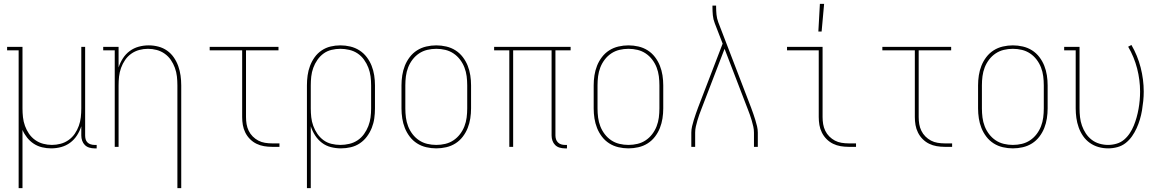

<svg xmlns="http://www.w3.org/2000/svg" viewBox="-20 -764 6040 999"><path d="M77 215V-502H17V-520H97V-200Q97 -177 99.5 -154Q102 -131 110 -109Q118 -87 131 -68Q144 -49 163 -35.5Q182 -22 204.5 -16Q227 -10 250 -10Q273 -10 295.5 -16Q318 -22 337 -35.5Q356 -49 369 -68Q382 -87 390 -109Q398 -131 400.5 -154Q403 -177 403 -200V-520H423V-59Q423 -49 425.5 -39.5Q428 -30 435 -23Q442 -16 452 -13Q462 -10 471 -10H483V8H471Q458 8 444.5 4Q431 0 421.5 -9.5Q412 -19 407.5 -32Q403 -45 403 -59V-107Q395 -82 380.5 -59.5Q366 -37 345 -21.5Q324 -6 298.5 1Q273 8 246 8Q223 8 199.5 2.5Q176 -3 156 -16Q136 -29 121 -48Q106 -67 97 -88V215Z M903 215V-320Q903 -343 900.5 -366Q898 -389 890 -411Q882 -433 869 -452Q856 -471 837 -484.5Q818 -498 795.5 -504Q773 -510 750 -510Q727 -510 704.5 -504Q682 -498 663 -484.5Q644 -471 631 -452Q618 -433 610 -411Q602 -389 599.5 -366Q597 -343 597 -320V0H577V-502H517V-520H597V-413Q605 -438 619.5 -460.5Q634 -483 655 -498.5Q676 -514 701.5 -521Q727 -528 754 -528Q779 -528 804 -521.5Q829 -515 849.5 -500.5Q870 -486 884.5 -465Q899 -444 907.5 -420Q916 -396 919.5 -370.5Q923 -345 923 -320V215Z M1395 0Q1374 0 1353.5 -3.5Q1333 -7 1314.5 -16Q1296 -25 1281 -40Q1266 -55 1256.5 -74Q1247 -93 1243.5 -113.5Q1240 -134 1240 -155V-502H1071V-520H1429V-502H1260V-155Q1260 -136 1263 -118Q1266 -100 1274 -83.5Q1282 -67 1295 -54Q1308 -41 1324 -32.5Q1340 -24 1358.5 -21Q1377 -18 1395 -18H1434V0Z M1577 215V-320Q1577 -346 1580.5 -371.5Q1584 -397 1593 -421Q1602 -445 1617 -466Q1632 -487 1653.5 -501.5Q1675 -516 1700 -522Q1725 -528 1751 -528Q1777 -528 1802.5 -522Q1828 -516 1850 -502Q1872 -488 1888 -467Q1904 -446 1913.5 -422Q1923 -398 1927 -372Q1931 -346 1931 -320V-200Q1931 -174 1927.5 -148.5Q1924 -123 1914.5 -99Q1905 -75 1889.5 -54Q1874 -33 1852.5 -18.5Q1831 -4 1805.5 2Q1780 8 1754 8Q1728 8 1702 1.5Q1676 -5 1655 -21Q1634 -37 1619.5 -59.5Q1605 -82 1597 -107V215ZM1751 -10Q1774 -10 1797.5 -15.5Q1821 -21 1840.5 -34Q1860 -47 1874 -66.5Q1888 -86 1896.5 -108Q1905 -130 1908 -153Q1911 -176 1911 -200V-320Q1911 -344 1908 -367Q1905 -390 1896.5 -412Q1888 -434 1874 -453.5Q1860 -473 1840.5 -486Q1821 -499 1797.5 -504.5Q1774 -510 1751 -510Q1728 -510 1705 -504.5Q1682 -499 1663.5 -485.5Q1645 -472 1631.5 -452.5Q1618 -433 1610 -411Q1602 -389 1599.5 -366Q1597 -343 1597 -320V-200Q1597 -177 1599.5 -154Q1602 -131 1610 -109Q1618 -87 1631.5 -67.5Q1645 -48 1663.5 -34.5Q1682 -21 1705 -15.5Q1728 -10 1751 -10Z M2250 8Q2224 8 2198 2Q2172 -4 2150 -18Q2128 -32 2112 -53Q2096 -74 2086.5 -98Q2077 -122 2073 -148Q2069 -174 2069 -200V-320Q2069 -346 2073 -372Q2077 -398 2086.5 -422Q2096 -446 2112 -467Q2128 -488 2150 -502Q2172 -516 2198 -522Q2224 -528 2250 -528Q2276 -528 2302 -522Q2328 -516 2350 -502Q2372 -488 2388 -467Q2404 -446 2413.5 -422Q2423 -398 2427 -372Q2431 -346 2431 -320V-200Q2431 -174 2427 -148Q2423 -122 2413.5 -98Q2404 -74 2388 -53Q2372 -32 2350 -18Q2328 -4 2302 2Q2276 8 2250 8ZM2250 -10Q2274 -10 2297 -15.5Q2320 -21 2339.5 -34Q2359 -47 2373.5 -66Q2388 -85 2396.5 -107Q2405 -129 2408 -152.5Q2411 -176 2411 -200V-320Q2411 -344 2408 -367.5Q2405 -391 2396.5 -413Q2388 -435 2373.5 -454Q2359 -473 2339.5 -486Q2320 -499 2297 -504.5Q2274 -510 2250 -510Q2226 -510 2203 -504.5Q2180 -499 2160.5 -486Q2141 -473 2126.5 -454Q2112 -435 2103.5 -413Q2095 -391 2092 -367.5Q2089 -344 2089 -320V-200Q2089 -176 2092 -152.5Q2095 -129 2103.5 -107Q2112 -85 2126.5 -66Q2141 -47 2160.5 -34Q2180 -21 2203 -15.5Q2226 -10 2250 -10Z M2919 8Q2905 8 2891.5 4Q2878 0 2868.5 -9.5Q2859 -19 2854.5 -32Q2850 -45 2850 -59V-502H2650V0H2630V-502H2551V-520H2949V-502H2870V-59Q2870 -49 2873 -39.5Q2876 -30 2883 -23Q2890 -16 2899.5 -13Q2909 -10 2919 -10H2930V8Z M3250 8Q3224 8 3198 2Q3172 -4 3150 -18Q3128 -32 3112 -53Q3096 -74 3086.5 -98Q3077 -122 3073 -148Q3069 -174 3069 -200V-320Q3069 -346 3073 -372Q3077 -398 3086.5 -422Q3096 -446 3112 -467Q3128 -488 3150 -502Q3172 -516 3198 -522Q3224 -528 3250 -528Q3276 -528 3302 -522Q3328 -516 3350 -502Q3372 -488 3388 -467Q3404 -446 3413.5 -422Q3423 -398 3427 -372Q3431 -346 3431 -320V-200Q3431 -174 3427 -148Q3423 -122 3413.5 -98Q3404 -74 3388 -53Q3372 -32 3350 -18Q3328 -4 3302 2Q3276 8 3250 8ZM3250 -10Q3274 -10 3297 -15.5Q3320 -21 3339.5 -34Q3359 -47 3373.5 -66Q3388 -85 3396.5 -107Q3405 -129 3408 -152.5Q3411 -176 3411 -200V-320Q3411 -344 3408 -367.5Q3405 -391 3396.5 -413Q3388 -435 3373.5 -454Q3359 -473 3339.5 -486Q3320 -499 3297 -504.5Q3274 -510 3250 -510Q3226 -510 3203 -504.5Q3180 -499 3160.5 -486Q3141 -473 3126.5 -454Q3112 -435 3103.5 -413Q3095 -391 3092 -367.5Q3089 -344 3089 -320V-200Q3089 -176 3092 -152.5Q3095 -129 3103.5 -107Q3112 -85 3126.5 -66Q3141 -47 3160.5 -34Q3180 -21 3203 -15.5Q3226 -10 3250 -10Z M3577 0V-74Q3577 -90 3581 -107Q3585 -124 3590 -140Q3595 -156 3600.5 -172Q3606 -188 3612 -204L3740 -537L3699 -643Q3691 -663 3689 -684.5Q3687 -706 3687 -728V-735H3706V-728Q3706 -708 3708 -688Q3710 -668 3717 -649L3888 -204Q3894 -188 3899.5 -172Q3905 -156 3910 -140Q3915 -124 3919 -107Q3923 -90 3923 -74V0H3903V-74Q3903 -90 3899.5 -105.5Q3896 -121 3891.5 -136.5Q3887 -152 3881.5 -167.5Q3876 -183 3870 -198L3750 -510L3630 -198Q3624 -183 3618.5 -167.5Q3613 -152 3608.5 -136.5Q3604 -121 3600.5 -105.5Q3597 -90 3597 -74V0Z M4395 0Q4374 0 4353.5 -3.5Q4333 -7 4314.5 -16Q4296 -25 4281 -40Q4266 -55 4256.5 -74Q4247 -93 4243.5 -113.5Q4240 -134 4240 -155V-502H4075V-520H4260V-155Q4260 -136 4263 -118Q4266 -100 4274 -83.5Q4282 -67 4295 -54Q4308 -41 4324 -32.5Q4340 -24 4358.5 -21Q4377 -18 4395 -18H4434V0ZM4238 -600 4246 -744H4268L4255 -600Z M4895 0Q4874 0 4853.5 -3.5Q4833 -7 4814.5 -16Q4796 -25 4781 -40Q4766 -55 4756.5 -74Q4747 -93 4743.5 -113.5Q4740 -134 4740 -155V-502H4571V-520H4929V-502H4760V-155Q4760 -136 4763 -118Q4766 -100 4774 -83.5Q4782 -67 4795 -54Q4808 -41 4824 -32.5Q4840 -24 4858.5 -21Q4877 -18 4895 -18H4934V0Z M5250 8Q5224 8 5198 2Q5172 -4 5150 -18Q5128 -32 5112 -53Q5096 -74 5086.5 -98Q5077 -122 5073 -148Q5069 -174 5069 -200V-320Q5069 -346 5073 -372Q5077 -398 5086.5 -422Q5096 -446 5112 -467Q5128 -488 5150 -502Q5172 -516 5198 -522Q5224 -528 5250 -528Q5276 -528 5302 -522Q5328 -516 5350 -502Q5372 -488 5388 -467Q5404 -446 5413.5 -422Q5423 -398 5427 -372Q5431 -346 5431 -320V-200Q5431 -174 5427 -148Q5423 -122 5413.5 -98Q5404 -74 5388 -53Q5372 -32 5350 -18Q5328 -4 5302 2Q5276 8 5250 8ZM5250 -10Q5274 -10 5297 -15.5Q5320 -21 5339.5 -34Q5359 -47 5373.5 -66Q5388 -85 5396.5 -107Q5405 -129 5408 -152.5Q5411 -176 5411 -200V-320Q5411 -344 5408 -367.5Q5405 -391 5396.5 -413Q5388 -435 5373.5 -454Q5359 -473 5339.5 -486Q5320 -499 5297 -504.5Q5274 -510 5250 -510Q5226 -510 5203 -504.5Q5180 -499 5160.5 -486Q5141 -473 5126.5 -454Q5112 -435 5103.5 -413Q5095 -391 5092 -367.5Q5089 -344 5089 -320V-200Q5089 -176 5092 -152.5Q5095 -129 5103.5 -107Q5112 -85 5126.5 -66Q5141 -47 5160.5 -34Q5180 -21 5203 -15.5Q5226 -10 5250 -10Z M5746 8Q5720 8 5695.5 1Q5671 -6 5650.5 -20.5Q5630 -35 5615.5 -56Q5601 -77 5592.5 -101Q5584 -125 5580.5 -150Q5577 -175 5577 -200V-502H5517V-520H5597V-200Q5597 -177 5599.5 -154.5Q5602 -132 5609.5 -110.5Q5617 -89 5629.5 -70Q5642 -51 5660 -37Q5678 -23 5700.5 -16.5Q5723 -10 5745 -10Q5768 -10 5790 -16.5Q5812 -23 5829 -37.5Q5846 -52 5858.5 -71Q5871 -90 5879.5 -111Q5888 -132 5894 -153.5Q5900 -175 5904 -197.5Q5908 -220 5910 -242.5Q5912 -265 5912 -287Q5912 -348 5896.5 -408Q5881 -468 5850 -521L5867 -530Q5899 -475 5915 -412.5Q5931 -350 5931 -287Q5931 -263 5928.5 -238.5Q5926 -214 5922 -190Q5918 -166 5911 -142.5Q5904 -119 5894 -97Q5884 -75 5870 -55Q5856 -35 5837 -20Q5818 -5 5794 1.5Q5770 8 5746 8Z"/></svg>

Font: Iosevka Curly Slab Thin
Style: Regular
Weight: 100
Monospace: yes
Designer: Belleve Invis
Foundry: Belleve Invis
Version: Version 22.1.2; ttfautohint (v1.8.4)